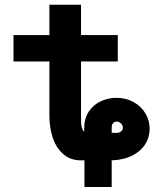

<svg xmlns="http://www.w3.org/2000/svg" viewBox="-20 -654 640 789"><path d="M327 5H313Q268 5 238.8 -21.8Q209.5 -48.5 196.2 -90Q183 -131.5 183 -178V-401.5H35.5V-510H183V-634.5H313V-510H464V-401.5H313V-158.5Q313 -142.5 316 -131.2Q319 -120 326 -112V-127.5Q326 -167.5 345 -195.8Q364 -224 394.5 -238Q425 -252 459 -252Q497 -252 528.2 -235Q559.5 -218 577.2 -188.8Q595 -159.5 595 -124.5Q595 -90.5 577.2 -62Q559.5 -33.5 524.5 -15.2Q489.5 3 439 5V114.5H327ZM485 -129Q485 -139 477 -146.8Q469 -154.5 459 -154.5Q450 -154.5 444.5 -148Q439 -141.5 439 -127.5V-108H460Q469 -108 477 -113.8Q485 -119.5 485 -129Z"/></svg>

Font: JuliaMono Black
Style: Regular
Weight: 900
Monospace: yes
Designer: cormullion
Foundry: corm
Version: Version 0.054; ttfautohint (v1.8.4)